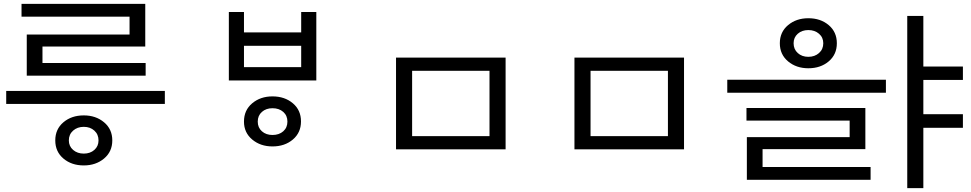

<svg xmlns="http://www.w3.org/2000/svg" viewBox="-20 -771 5006 990"><path d="M412 82Q349 82 307 46.5Q265 11 265 -47Q265 -105 307 -140.5Q349 -176 412 -176Q474 -176 516.5 -140.5Q559 -105 559 -47Q559 11 516.5 46.5Q474 82 412 82ZM412 21Q445 21 466.5 2Q488 -17 488 -47Q488 -78 466.5 -97.5Q445 -117 412 -117Q379 -117 357 -97.5Q335 -78 335 -47Q335 -17 357 2Q379 21 412 21ZM830 -235H12V-302H830ZM731 -381H118V-593H648V-707H729V-531H199V-446H731ZM729 -685H91V-751H729Z M1385 -274Q1448 -274 1490 -238.5Q1532 -203 1532 -145Q1532 -87 1490 -51.5Q1448 -16 1385 -16Q1323 -16 1280.5 -51.5Q1238 -87 1238 -144Q1238 -203 1280.5 -238.5Q1323 -274 1385 -274ZM1385 -213Q1352 -213 1330.5 -194Q1309 -175 1309 -144Q1309 -113 1330.5 -94Q1352 -75 1385 -75Q1419 -75 1440.5 -94Q1462 -113 1462 -144Q1462 -175 1440.5 -194Q1419 -213 1385 -213ZM1160 -709H1238V-604H1533V-709H1611V-356H1160ZM1238 -535V-425H1533V-535Z M2022 -474H2587V-1H2022ZM2504 -406H2105V-69H2504Z M2942 -474H3507V-1H2942ZM3424 -406H3025V-69H3424Z M4148 -677Q4211 -677 4253 -641.5Q4295 -606 4295 -548Q4295 -490 4253 -454.5Q4211 -419 4148 -419Q4086 -419 4043.5 -454.5Q4001 -490 4001 -548Q4001 -606 4043.5 -641.5Q4086 -677 4148 -677ZM4148 -616Q4115 -616 4093.5 -597Q4072 -578 4072 -548Q4072 -517 4093.5 -497.5Q4115 -478 4148 -478Q4181 -478 4203 -497.5Q4225 -517 4225 -548Q4225 -578 4203 -597Q4181 -616 4148 -616ZM3730 -360H4548V-293H3730ZM3829 -214H4442V-2H3912V112H3831V-64H4361V-149H3829ZM3831 90H4469V156H3831Z M4716 -428H4945V-359H4716ZM4716 -182H4945V-112H4716ZM4658 -689H4741V199H4658Z"/></svg>

Font: hexkorean15
Style: Book
Weight: 400
Designer: Jelle Bosma - Monotype Design Team
Foundry: Monotype Imaging Inc.
Version: Version 2.003